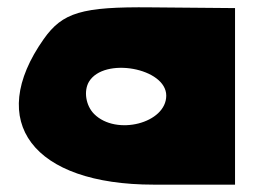

<svg xmlns="http://www.w3.org/2000/svg" viewBox="-20 -560 699 522"><path d="M99 -454C-60 -229 69 -58 398 -58H619V-538L390 -540C202 -542 150 -526 99 -454ZM432 -300C432 -225 296 -190 236 -250C213 -273 207 -313 222 -338C263 -406 432 -375 432 -300Z"/></svg>

Font: Hussar Skorodowane
Style: Bold
Weight: 700
Foundry: Cannot Into Space Fonts
Version: Version 0.892